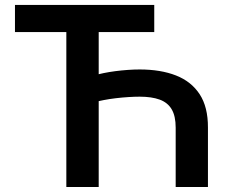

<svg xmlns="http://www.w3.org/2000/svg" viewBox="-20 -747 948 767"><path d="M596.2 -727.3V-619H39.8V-727.3ZM810.7 0H681.8V-237.2Q681.8 -283.4 665.8 -310.4Q649.9 -337.4 617.9 -349.1Q585.9 -360.8 538 -360.8Q517 -360.8 492.4 -359.2Q467.7 -357.6 442.3 -354.6Q416.9 -351.6 393.8 -347.1Q370.7 -342.7 353 -337.4V-444.6Q371.1 -450.3 393.5 -454.9Q415.8 -459.5 440.5 -462.7Q465.2 -465.9 490.2 -467.7Q515.3 -469.5 538 -469.5Q621.8 -469.5 683.1 -445.5Q744.3 -421.5 777.7 -370.4Q811.1 -319.2 810.7 -237.2ZM374.3 0H245V-727.3H374.3Z"/></svg>

Font: InterMG SemiBold
Style: Regular
Weight: 600
Designer: Rasmus Andersson
Foundry: rsms
Version: Version 3.019;December 26, 2023;FontCreator 15.0.0.2955 64-b